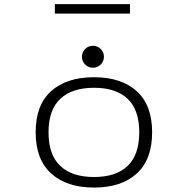

<svg xmlns="http://www.w3.org/2000/svg" viewBox="-20 -878 890 910"><path d="M240 -858.5H596V-813.5H240ZM457.2 -572Q442 -557 420.5 -557Q399 -557 383.8 -572Q368.5 -587 368.5 -609Q368.5 -631 383.8 -646Q399 -661 420.5 -661Q442 -661 457.2 -646Q472.5 -631 472.5 -609Q472.5 -587 457.2 -572ZM149 -251Q149 -380.5 222.5 -446.2Q296 -512 425.5 -512Q554.5 -512 627.8 -446Q701 -380 701 -251Q701 -121.5 627.8 -55.2Q554.5 11 425.5 11Q296.5 11 222.8 -55.5Q149 -122 149 -251ZM640 -251Q640 -357.5 584.8 -409.8Q529.5 -462 425.5 -462Q322 -462 266 -409.8Q210 -357.5 210 -251Q210 -144 265.8 -91.5Q321.5 -39 425.5 -39Q529.5 -39 584.8 -91.5Q640 -144 640 -251Z"/></svg>

Font: League Mono Wide UltraLight
Style: Regular
Weight: 200
Width: 8
Designer: Tyler Finck
Foundry: The League of Moveable Type / Tyler Finck
Version: Version 2.210